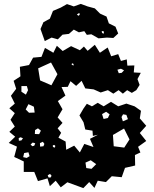

<svg xmlns="http://www.w3.org/2000/svg" viewBox="-20 -948 793 986"><path d="M326 -12 292 14 266 -20 236 8 224 -32 175 -18 156 -65H102V-119L53 -142L67 -195L25 -214L58 -246L28 -271L56 -298L34 -333L56 -367L28 -392L56 -416L36 -456L63 -492L50 -533L85 -556L82 -605L129 -614L150 -652L193 -656L211 -702L254 -677L272 -713L302 -686L345 -711L390 -690L411 -709L430 -687L467 -718L493 -677L533 -704L551 -659L587 -670L601 -635L631 -643L634 -611L670 -612L667 -576L703 -574L686 -542L697 -512L680 -485L657 -471L633 -485L611 -467L589 -485L562 -467L534 -485L497 -473L461 -489L418 -494L399 -533L371 -507L342 -531L328 -502L296 -501L316 -457L277 -429L301 -387L276 -345L301 -317L276 -289L294 -266L280 -241L317 -221L320 -179L361 -200L390 -165L413 -209L460 -193L442 -235L483 -256L457 -250L455 -277L418 -283L409 -320L388 -355L409 -391L426 -415L452 -402L482 -420L512 -402L550 -425L587 -402L629 -416L671 -402L704 -379L698 -340L731 -302L698 -265L731 -224L689 -194L701 -165L673 -152L674 -98L622 -86L605 -38L554 -43L524 -13L482 -20L465 17L438 -13L408 18ZM242 -627 176 -597 186 -535 244 -510 275 -567ZM357 -620 352 -623 347 -619 351 -614 359 -612ZM617 -587 601 -595 583 -590 590 -572 605 -574ZM118 -506H90V-477L113 -462L124 -485ZM154 -400 126 -413 112 -386 129 -369 158 -370ZM543 -361 525 -374 504 -362 512 -337 534 -342ZM629 -358 612 -361 604 -347 611 -325 637 -336ZM190 -277 175 -289 160 -280 159 -260 181 -259ZM645 -232 617 -288 560 -255 564 -197 618 -190ZM98 -238 86 -243 76 -239 77 -225 90 -227ZM200 -220 185 -213 186 -195 203 -197 208 -209ZM161 -212 148 -216 137 -206 146 -197 156 -200ZM264 -199 258 -204 251 -201 252 -193 262 -190ZM126 -166 104 -162 99 -141 117 -137 132 -146ZM446 -125 419 -113 423 -85 450 -81 474 -105ZM245 -45 237 -55 225 -48 229 -37 239 -36ZM188 -799 203 -834 236 -852 252 -892 292 -909 324 -927 359 -915 395 -928 430 -915 467 -905 494 -878 527 -863 539 -828 573 -811 587 -776 562 -753 529 -755 486 -751 449 -772 426 -769 413 -788 385 -782 359 -796 334 -774 301 -770 277 -746 245 -755 210 -737ZM389 -880 382 -879 375 -873 383 -867 389 -872ZM514 -783 510 -789 502 -787 504 -780 511 -774Z"/></svg>

Font: Rubik Gemstones
Style: Regular
Weight: 400
Designer: Hubert and Fischer, NaN
Foundry: Hubert and Fischer, NaN
Version: Version 2.200